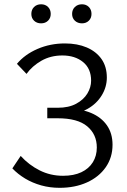

<svg xmlns="http://www.w3.org/2000/svg" viewBox="-20 -871 597 900"><path d="M259.6 9.4Q214.2 9.4 173.1 -2Q132.1 -13.5 97.8 -34.1Q63.5 -54.8 37.9 -81.7L77 -140.1Q115.1 -97.9 165.6 -72.5Q216.1 -47 275.5 -47Q325.8 -47 361.1 -63.6Q396.5 -80.3 415.1 -110.3Q433.8 -140.3 433.8 -179.6Q433.8 -241.1 388.8 -278.9Q343.8 -316.6 250.7 -316.6H201.6V-365.9H250.7Q302.3 -365.9 337 -384.7Q371.8 -403.5 389.5 -432.6Q407.1 -461.8 407.1 -492.6Q407.1 -549.3 369.4 -580.1Q331.6 -611 272.2 -611Q217.5 -611 174.1 -586.3Q130.8 -561.5 104.3 -524.6L59.4 -571.8Q96.1 -615.8 155.7 -641.6Q215.3 -667.4 284.2 -667.4Q342.5 -667.4 386.6 -648.6Q430.7 -629.8 455.8 -594.3Q480.8 -558.8 480.8 -507.4Q480.8 -463.5 457.2 -424.5Q433.6 -385.4 391.6 -361.3Q349.6 -337.3 292.9 -337.3V-361.6Q359.1 -361.6 407 -341.5Q454.9 -321.3 481.2 -283.5Q507.5 -245.8 507.5 -192.2Q507.5 -132.9 475.6 -87Q443.6 -41.2 387.5 -15.9Q331.5 9.4 259.6 9.4ZM172.6 -761.6Q152.6 -761.6 139.8 -773.8Q126.9 -786.1 126.9 -805.7Q126.9 -825.7 139.7 -838.3Q152.5 -850.9 172.6 -850.9Q192.6 -850.9 205.2 -838.3Q217.8 -825.7 217.8 -805.7Q217.8 -786.3 205.2 -774Q192.6 -761.6 172.6 -761.6ZM364.3 -761.6Q344.2 -761.6 331.1 -773.8Q318 -786.1 318 -805.7Q318 -825.7 331.1 -838.3Q344.2 -850.9 364.3 -850.9Q383.9 -850.9 396.4 -838.3Q408.9 -825.7 408.9 -805.7Q408.9 -786.3 396.4 -774Q383.9 -761.6 364.3 -761.6Z"/></svg>

Font: Ysabeau
Style: Bold
Weight: 700
Designer: Christian Thalmann (Catharsis Fonts)
Version: Version 2.000;gftools[0.9.27.dev2+g8671c4b]